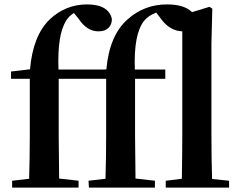

<svg xmlns="http://www.w3.org/2000/svg" viewBox="-20 -850 1083 870"><path d="M941 -39 1018 -31V0H731V-31L804 -40Q806 -166 806 -235V-708Q746 -710 704 -772L688 -793Q655 -781 634 -757Q585 -697 591 -535H729V-493H592V-235Q592 -171 594 -41L682 -31V0H383L381 -31L458 -40Q461 -136 461 -235V-493H246V-235Q246 -171 248 -41L336 -31V0H35V-31L112 -40Q115 -136 115 -235V-493H30V-526L116 -536Q129 -687 204 -761Q277 -830 374 -830Q472 -830 487 -764Q487 -739 471.5 -723.5Q456 -708 426 -708Q374 -708 337 -764L315 -791Q293 -778 280 -757Q239 -692 245 -535H454L462 -536Q476 -691 559 -763Q634 -830 737 -830Q815 -830 850 -795L929 -819L942 -811L938 -651V-235Q938 -135 941 -39Z"/></svg>

Font: Swei Spring CJKtc
Style: Bold
Weight: 700
Version: Version 1.021